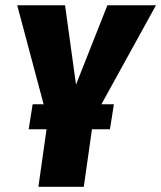

<svg xmlns="http://www.w3.org/2000/svg" viewBox="-20 -715 617 735"><path d="M577.1 -694.8 368.2 -315.9H416L400.9 -220.2H332L300.8 0H127L158.2 -220.2H89.8L105 -315.9H147L45.9 -694.8H229L271 -391.1L391.1 -694.8Z"/></svg>

Font: Fira Sans Compressed ExtraBold
Style: Italic
Weight: 800
Width: 3
Italic angle: -8°
Designer: Carrois Corporate & Edenspiekermann AG
Foundry: Carrois Corporate GbR & Edenspiekermann AG
Version: Version 4.203;PS 004.203;hotconv 1.0.88;makeotf.lib2.5.64775